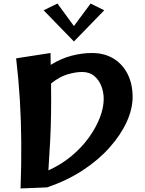

<svg xmlns="http://www.w3.org/2000/svg" viewBox="-20 -1057 816 1083"><path d="M96 6Q101 -133 100 -255.5Q99 -378 92 -493.5Q85 -609 71 -728L265 -758Q265 -722 266 -691Q324 -727 383 -742.5Q442 -758 498 -758Q569 -758 620.5 -726.5Q672 -695 700 -639Q728 -583 728 -510Q728 -442 694.5 -369Q661 -296 598.5 -225.5Q536 -155 447 -96.5Q358 -38 245 0ZM443 -651Q406 -651 360.5 -637.5Q315 -624 268 -586Q269 -497 268 -419Q267 -341 263 -263Q259 -185 253 -96Q326 -129 384 -177.5Q442 -226 482 -282Q522 -338 543.5 -394Q565 -450 565 -499Q565 -536 552 -570.5Q539 -605 512 -628Q485 -651 443 -651ZM304 -1037 397 -910 491 -1037 568 -999 397 -823 226 -999Z"/></svg>

Font: Marhey SemiBold
Style: Regular
Weight: 600
Designer: Nur Syamsi & Bustanul Arifin
Foundry: Namelatype
Version: Version 1.000; ttfautohint (v1.8.4.7-5d5b)